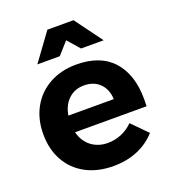

<svg xmlns="http://www.w3.org/2000/svg" viewBox="-138 -863 873 974"><g transform="rotate(-20 298.0 -376.5)"><path d="M570 -259Q570 -235 569 -222H183Q196 -171 233 -142.5Q270 -114 322 -114Q360 -114 395 -128.5Q430 -143 458 -171L539 -89Q498 -43 439.5 -18.5Q381 6 309 6Q224 6 160.5 -28Q97 -62 62.5 -124Q28 -186 28 -267Q28 -349 63 -411.5Q98 -474 161 -508.5Q224 -543 305 -543Q435 -543 502.5 -468Q570 -393 570 -259ZM425 -313Q423 -366 391 -398Q359 -430 306 -430Q256 -430 222.5 -398.5Q189 -367 180 -313ZM479 -611H357L300 -676L242 -611H121L229 -759H370Z"/></g></svg>

Font: Argentum Sans SemiBold
Style: Regular
Weight: 600
Designer: Julieta Ulanovsky (Modified by Cristiano Sobral)
Foundry: Julieta Ulanovsky
Version: Version 5.001;November 22, 2018;FontCreator 11.5.0.2425 64-b